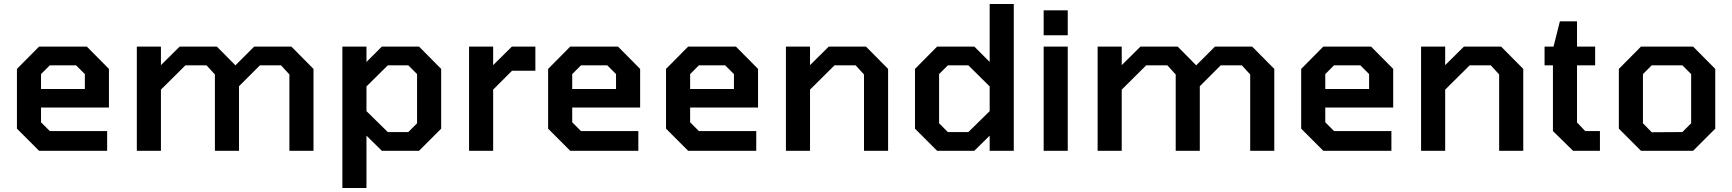

<svg xmlns="http://www.w3.org/2000/svg" viewBox="-20 -757 8697 964"><path d="M176 0 65 -111V-411L176 -523H416L527 -411V-217H186V-143L230 -99H518V0ZM186 -310H406V-385L362 -429H230L186 -385Z M667 0V-523H788V-430L882 -523H1069L1162 -429L1256 -523H1443L1554 -411V0H1433V-383L1391 -429H1285L1180 -324V0H1059V-383L1017 -429H911L788 -307V0Z M1699 187V-523H1820V-446L1897 -523H2084L2195 -411V-111L2084 0H1897L1820 -76V187ZM1927 -94H2030L2074 -138V-385L2030 -429H1927L1820 -323V-199Z M2335 0V-523H2456V-430L2550 -523H2668V-402H2551L2456 -307V0Z M2843 0 2732 -111V-411L2843 -523H3083L3194 -411V-217H2853V-143L2897 -99H3185V0ZM2853 -310H3073V-385L3029 -429H2897L2853 -385Z M3435 0 3324 -111V-411L3435 -523H3675L3786 -411V-217H3445V-143L3489 -99H3777V0ZM3445 -310H3665V-385L3621 -429H3489L3445 -385Z M3926 0V-523H4047V-430L4141 -523H4328L4439 -411V0H4318V-383L4276 -429H4170L4047 -307V0Z M4685 0 4574 -111V-411L4685 -523H4872L4949 -446V-737H5070V0H4949V-76L4872 0ZM4842 -94 4949 -199V-323L4842 -429H4739L4695 -385V-138L4739 -94Z M5220 -580V-705H5341V-580ZM5220 0V-523H5341V0Z M5491 0V-523H5612V-430L5706 -523H5893L5986 -429L6080 -523H6267L6378 -411V0H6257V-383L6215 -429H6109L6004 -324V0H5883V-383L5841 -429H5735L5612 -307V0Z M6624 0 6513 -111V-411L6624 -523H6864L6975 -411V-217H6634V-143L6678 -99H6966V0ZM6634 -310H6854V-385L6810 -429H6678L6634 -385Z M7115 0V-523H7236V-430L7330 -523H7517L7628 -411V0H7507V-383L7465 -429H7359L7236 -307V0Z M7878 0 7777 -99V-429H7735V-523H7780L7812 -650H7898V-523H7989V-429H7898V-142L7939 -99H8013V0Z M8219 0 8108 -111V-411L8219 -523H8481L8592 -411V-111L8481 0ZM8273 -93 8427 -94 8471 -138V-385L8427 -429H8273L8229 -385V-138Z"/></svg>

Font: Tomorrow Medium
Style: Regular
Weight: 500
Designer: Tony de Marco, Monica Rizzolli
Foundry: Just in Type
Version: Version 2.002